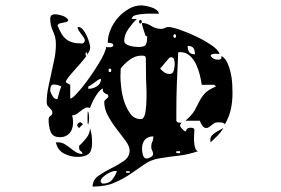

<svg xmlns="http://www.w3.org/2000/svg" viewBox="-20 -607 1040 711"><path d="M520 -473Q520 -473 518 -478Q516 -483 514 -489.5Q512 -496 510 -502.5Q508 -509 507 -513Q506 -514 506 -517.5Q506 -521 506 -522Q523 -522 540 -511Q557 -500 577 -500Q585 -500 590.5 -503.5Q596 -507 604 -507Q616 -507 645.5 -497Q675 -487 706.5 -472Q738 -457 763.5 -439.5Q789 -422 793 -407Q793 -407 788 -407.5Q783 -408 777 -408Q771 -408 766 -406.5Q761 -405 760 -400Q769 -386 787 -386Q793 -386 797 -388Q801 -390 800 -400Q814 -392 822 -374.5Q830 -357 834.5 -336.5Q839 -316 840 -296Q841 -276 841 -263Q841 -231 835 -203Q829 -175 813 -147Q807 -153 800 -153.5Q793 -154 786 -154Q778 -154 773 -150.5Q768 -147 763.5 -143.5Q759 -140 754.5 -136.5Q750 -133 743 -133Q735 -133 728.5 -143Q722 -153 720 -160H667Q692 -182 701.5 -199.5Q711 -217 718.5 -232Q726 -247 738 -260.5Q750 -274 780 -287L773 -293H727Q725 -309 720 -329.5Q715 -350 706 -369Q697 -388 682.5 -401Q668 -414 647 -414Q642 -414 640 -413Q637 -353 635 -300Q633 -247 633 -190V-160Q635 -154 641.5 -153Q648 -152 653 -153Q651 -152 648.5 -147Q646 -142 647 -140Q648 -137 655.5 -129Q663 -121 667 -120Q671 -129 675 -131.5Q679 -134 686 -134Q691 -134 694.5 -133Q698 -132 700 -127Q700 -123 699 -111.5Q698 -100 698.5 -86.5Q699 -73 702 -61.5Q705 -50 713 -47Q675 -34 641 -30.5Q607 -27 567 -20Q538 -15 514 2Q490 19 463.5 37Q437 55 404 69.5Q371 84 323 84Q323 59 344.5 44Q366 29 391.5 16.5Q417 4 438.5 -11Q460 -26 460 -50Q460 -65 445.5 -85Q431 -105 413 -128Q395 -151 380.5 -177Q366 -203 366 -230Q366 -233 367 -233Q367 -235 373 -240Q379 -245 380 -247Q381 -247 381 -250Q381 -256 377.5 -257.5Q374 -259 370.5 -260.5Q367 -262 363.5 -266Q360 -270 360 -280Q351 -274 344 -265Q337 -256 331 -245.5Q325 -235 320.5 -225Q316 -215 313 -207Q304 -211 296.5 -207.5Q289 -204 281.5 -198Q274 -192 265.5 -186Q257 -180 247 -180Q251 -166 250.5 -151.5Q250 -137 245 -125.5Q240 -114 229 -106.5Q218 -99 202 -99Q175 -99 167.5 -119Q160 -139 160 -164Q160 -174 167 -178Q174 -182 174 -190Q174 -196 170.5 -200Q167 -204 163.5 -207.5Q160 -211 156.5 -215.5Q153 -220 153 -228Q153 -255 158.5 -282Q164 -309 170 -335.5Q176 -362 181.5 -389Q187 -416 187 -444Q187 -469 176.5 -491Q166 -513 166 -537Q166 -554 183 -554Q195 -554 210.5 -549Q226 -544 233 -533Q231 -527 225.5 -525.5Q220 -524 214 -523Q208 -522 202 -520.5Q196 -519 193 -513Q200 -495 207.5 -482.5Q215 -470 225 -462Q235 -454 249 -450Q263 -446 284 -446Q286 -446 287 -447Q291 -448 293 -453Q294 -454 294 -457Q294 -463 290 -468.5Q286 -474 281.5 -480Q277 -486 272.5 -492.5Q268 -499 267 -507H270Q279 -507 287 -497.5Q295 -488 301 -475Q307 -462 310.5 -449.5Q314 -437 314 -430Q314 -425 310.5 -417.5Q307 -410 302 -402Q304 -405 303 -408.5Q302 -412 300 -413Q297 -415 297 -406.5Q297 -398 300 -400L301 -401Q290 -386 275.5 -369.5Q261 -353 248 -338.5Q235 -324 228 -313.5Q221 -303 227 -300L240 -293V-242Q246 -242 258 -254Q270 -266 285 -284.5Q300 -303 315.5 -325.5Q331 -348 344 -369Q357 -390 365 -407.5Q373 -425 373 -433Q377 -432 387.5 -432Q398 -432 400 -440Q398 -446 390.5 -447.5Q383 -449 379 -449Q379 -472 389 -496.5Q399 -521 416.5 -541Q434 -561 456.5 -574Q479 -587 503 -587Q509 -587 520 -585Q531 -583 541.5 -579.5Q552 -576 560 -570Q568 -564 568 -556Q566 -556 554.5 -556.5Q543 -557 528 -556.5Q513 -556 497.5 -554Q482 -552 473 -547Q472 -546 469.5 -542Q467 -538 467 -537H487Q472 -523 456 -500.5Q440 -478 440 -456Q440 -449 446 -444.5Q452 -440 460.5 -437.5Q469 -435 478 -434Q487 -433 493 -433Q516 -433 520.5 -442.5Q525 -452 525 -473ZM500 -520Q495 -520 495 -526.5Q495 -533 500 -533Q505 -533 505 -526.5Q505 -520 500 -520ZM627 -467Q632 -467 632 -473.5Q632 -480 627 -480Q622 -480 622 -473.5Q622 -467 627 -467ZM702 -406Q702 -420 696.5 -428.5Q691 -437 675 -437Q675 -422 680.5 -414Q686 -406 702 -406ZM520 -393Q518 -400 512.5 -400.5Q507 -401 503 -401Q481 -401 460 -385.5Q439 -370 427 -353L426 -323Q426 -308 429 -281.5Q432 -255 440.5 -229.5Q449 -204 463.5 -185Q478 -166 501 -166L507 -167Q516 -173 519 -194.5Q522 -216 522.5 -241Q523 -266 522 -286.5Q521 -307 521 -310ZM573 -353Q580 -345 588.5 -339Q597 -333 608 -333Q620 -333 623.5 -346Q627 -359 627 -370Q627 -377 625 -386Q623 -395 613 -395Q609 -395 607 -393ZM387 -340Q392 -340 392 -346.5Q392 -353 387 -353Q382 -353 382 -346.5Q382 -340 387 -340ZM307 -278Q324 -278 339 -287.5Q354 -297 354 -315Q349 -315 343 -311Q337 -307 330.5 -302Q324 -297 317.5 -292.5Q311 -288 307 -287ZM193 -240Q196 -252 199 -263.5Q202 -275 207 -287Q193 -294 179 -294Q170 -294 168 -286Q166 -278 166 -270Q166 -267 167 -267Q169 -260 175.5 -250Q182 -240 190 -240ZM307 -147Q305 -144 304.5 -152Q304 -160 304 -170Q304 -180 304.5 -188Q305 -196 307 -193Q308 -190 309 -183.5Q310 -177 310 -170Q310 -163 309 -156.5Q308 -150 307 -147ZM273 -133Q268 -136 267 -140Q266 -141 266 -143Q266 -146 267 -147Q268 -151 273 -153Q274 -154 277 -154Q279 -154 280 -153Q284 -152 287 -147ZM273 -67Q285 -77 299.5 -95.5Q314 -114 313 -133Q318 -117 319.5 -105.5Q321 -94 321 -78Q321 -48 308 -37Q295 -26 267 -26Q241 -26 217 -38.5Q193 -51 187 -80H193Q208 -80 219 -73.5Q230 -67 240.5 -58.5Q251 -50 261.5 -43.5Q272 -37 285 -37Q285 -44 279 -47.5Q273 -51 273 -60ZM807 -133Q799 -118 785 -104Q771 -90 760 -80Q759 -83 759 -90Q759 -99 764.5 -105Q770 -111 777.5 -116Q785 -121 793 -125Q801 -129 807 -133ZM548 -102Q527 -102 516.5 -89.5Q506 -77 506 -57Q506 -53 506.5 -47Q507 -41 508.5 -35Q510 -29 513.5 -24.5Q517 -20 523 -20Q529 -20 538 -25Q547 -30 547 -37Q547 -44 543.5 -49.5Q540 -55 540 -63Q540 -74 544 -82Q548 -90 548 -102ZM647 -47H633V-40H647ZM353 67Q354 68 356.5 70.5Q359 73 360 73Q383 73 394.5 59.5Q406 46 413 27Q411 26 407 26Q401 26 392 29.5Q383 33 374.5 38.5Q366 44 359.5 50.5Q353 57 353 63ZM460 27H447V33H460Z"/></svg>

Font: Genkaimincho
Style: Regular
Weight: 800
Designer: Dr. Ken Lunde (project architect, glyph set definition & overall production); Masataka HATTORI \u670D \u90E8 \u6B63 \u8C
Foundry: Adobe Systems Incorporated
Version: Version 1.00